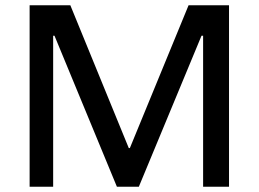

<svg xmlns="http://www.w3.org/2000/svg" viewBox="-20 -706 978 726"><path d="M246 -686 467 -146H471L693 -686H846V0H748V-571H742L505 0H422L186 -571H181V0H92V-686Z"/></svg>

Font: Chivo
Style: Regular
Weight: 400
Designer: Hector Gatti
Foundry: Omnibus-Type
Version: Version 1.007;PS 001.007;hotconv 1.0.88;makeotf.lib2.5.64775